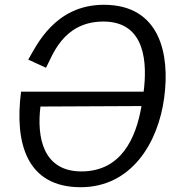

<svg xmlns="http://www.w3.org/2000/svg" viewBox="-20 -772 725 802"><path d="M68 -389C40 -173 92 10 317 10C528 10 641 -174 666 -365C690 -543 650 -752 414 -752C209 -752 132 -581 98 -523L172 -489C197 -532 240 -682 412 -682C593 -682 594 -499 580 -389ZM571 -329C548 -193 485 -56 320 -56C160 -56 133 -198 149 -327Z"/></svg>

Font: Cheyenne Sans Light
Style: Italic
Weight: 300
Italic angle: -8.13011°
Designer: The Public Sans project authors (U.S. Web Design System), Libre Franklin designed by Pablo Impallari and Rodrigo Fuenzal
Foundry: The Cheyenne Sans Project Authors
Version: Version 2.007